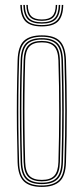

<svg xmlns="http://www.w3.org/2000/svg" viewBox="-20 -748 337 774"><path d="M148.5 5.5Q99.2 5.5 76 -17.1Q52.8 -39.8 51 -93.5Q49 -162 48.2 -228.6Q47.5 -295.2 48.1 -363.8Q48.8 -432.2 51 -506Q52.8 -560.8 76.2 -583.1Q99.8 -605.5 148.5 -605.5Q199.2 -605.5 221.8 -582.1Q244.2 -558.8 246 -505.8Q249 -404 249.2 -303.1Q249.5 -202.2 246 -93.2Q244.2 -38.2 220.2 -16.4Q196.2 5.5 148.5 5.5ZM148.5 -0.2Q192.5 -0.2 215.4 -20.4Q238.2 -40.5 239.8 -93.2Q243.2 -203.5 243.1 -302.8Q243 -402 239.8 -505.2Q238.5 -556.2 217 -578Q195.5 -599.8 148.5 -599.8Q103 -599.8 80.8 -578.6Q58.5 -557.5 57 -505Q55 -439.2 54.2 -373Q53.5 -306.8 54.1 -237.5Q54.8 -168.2 57 -93.5Q58.5 -41 81.2 -20.6Q104 -0.2 148.5 -0.2ZM148.5 -5.8Q104.2 -5.8 84.5 -26.4Q64.8 -47 63.2 -94.5Q61.2 -162.5 60.5 -230Q59.8 -297.5 60.4 -366Q61 -434.5 63.2 -505Q64.8 -553.5 84.9 -573.9Q105 -594.2 148.5 -594.2Q191.2 -594.2 211.8 -574.1Q232.2 -554 233.8 -505.8Q235.8 -438.2 236.5 -371.5Q237.2 -304.8 236.6 -236.1Q236 -167.5 233.8 -94.2Q232.5 -46.2 212.2 -26Q192 -5.8 148.5 -5.8ZM148.5 -11.5Q188.8 -11.5 207.5 -30.4Q226.2 -49.2 227.8 -94.5Q230.8 -195.8 230.9 -296.8Q231 -397.8 227.8 -504.5Q226.2 -550.2 207.5 -569.4Q188.8 -588.5 148.5 -588.5Q108 -588.5 89.4 -569.4Q70.8 -550.2 69.2 -504.8Q67.2 -439.8 66.5 -373.4Q65.8 -307 66.4 -237.9Q67 -168.8 69.2 -94.5Q70.8 -48.8 89.8 -30.1Q108.8 -11.5 148.5 -11.5ZM148.5 -17Q113.2 -17 95 -33.9Q76.8 -50.8 75.2 -94.5Q73.2 -164.8 72.5 -232.1Q71.8 -299.5 72.5 -366.9Q73.2 -434.2 75.2 -504.5Q76.8 -548 94.5 -565.5Q112.2 -583 148.5 -583Q183.8 -583 202.1 -566Q220.5 -549 221.5 -504.5Q224.5 -404 224.8 -303.5Q225 -203 221.5 -94.8Q220.5 -51.5 202.4 -34.2Q184.2 -17 148.5 -17ZM148.5 -22.8Q183 -22.8 198.6 -39.5Q214.2 -56.2 215.5 -95Q218.5 -198 218.6 -297.2Q218.8 -396.5 215.5 -504.5Q214.2 -544.2 198.2 -560.8Q182.2 -577.2 148.5 -577.2Q114 -577.2 98.4 -560.2Q82.8 -543.2 81.5 -504.2Q79.5 -433.8 78.8 -366.9Q78 -300 78.8 -233Q79.5 -166 81.5 -94.8Q82.8 -55.5 98.8 -39.1Q114.8 -22.8 148.5 -22.8ZM148.5 -641.5Q103 -641.5 83 -661.6Q63 -681.8 62 -728.2H68Q69 -684.8 87.6 -665.9Q106.2 -647 148.5 -647Q190.5 -647 209.2 -665.9Q228 -684.8 229 -728.2H235Q234 -681.8 213.9 -661.6Q193.8 -641.5 148.5 -641.5ZM148.5 -652.8Q109.5 -652.8 92.2 -670.2Q75 -687.8 74 -728.2H80.2Q80.8 -690.8 96.8 -674.5Q112.8 -658.2 148.5 -658.2Q184.2 -658.2 200.1 -674.5Q216 -690.8 216.8 -728.2H222.8Q222 -687.8 204.8 -670.2Q187.5 -652.8 148.5 -652.8ZM148.5 -664Q115.8 -664 101.4 -678.9Q87 -693.8 86.2 -728.2H92Q92.5 -697 105.8 -683.2Q119 -669.5 148.5 -669.5Q178 -669.5 191.2 -683.2Q204.5 -697 204.8 -728.2H210.5Q210 -693.8 195.6 -678.9Q181.2 -664 148.5 -664Z"/></svg>

Font: Big Shoulders Inline Display Thin ExtraLight
Style: Regular
Weight: 250
Version: Version 2.002